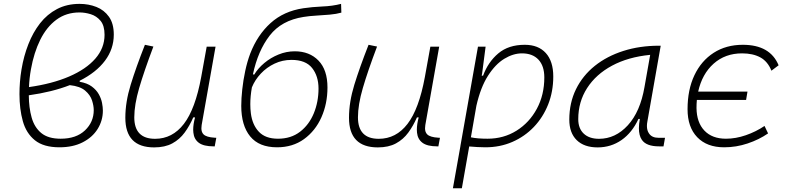

<svg xmlns="http://www.w3.org/2000/svg" viewBox="-20 -762 4142 1006"><path d="M397.5 -338.9V-333.5Q437 -326.7 460.9 -308.8Q484.9 -291 497.6 -268.3Q510.3 -245.6 514.6 -222.9Q519 -200.2 519 -182.6Q519 -130.4 491.7 -86.4Q464.4 -42.5 413.3 -16.4Q362.3 9.8 291.5 9.8Q208.5 9.8 162.8 -27.1Q117.2 -64 99.6 -127.2Q82 -190.4 82 -269Q82 -299.8 84.5 -332Q86.9 -364.3 92.8 -398.9Q104.5 -468.8 128.7 -530.5Q152.8 -592.3 189.9 -639.9Q227.1 -687.5 278.8 -714.6Q330.6 -741.7 397 -741.7Q444.3 -741.7 485.1 -725.6Q525.9 -709.5 551 -674.1Q576.2 -638.7 576.2 -580.6Q576.2 -505.4 530 -443.8Q483.9 -382.3 397.5 -338.9ZM131.8 -305.7Q253.4 -322.8 342.3 -361.1Q431.2 -399.4 479.5 -454.8Q527.8 -510.3 527.8 -579.6Q527.8 -627.9 506.8 -653.1Q485.8 -678.2 455.6 -687.5Q425.3 -696.8 396.5 -696.8Q327.1 -696.8 275.6 -658.7Q224.1 -620.6 190.9 -553.5Q157.7 -486.3 142.1 -398.9Q133.8 -353 131.8 -305.7ZM345.7 -315.9Q252.9 -279.8 130.9 -262.7Q131.3 -197.8 145.8 -146.2Q160.2 -94.7 196.3 -64.9Q232.4 -35.2 297.9 -35.2Q379.4 -35.2 425.3 -78.9Q471.2 -122.6 471.2 -185.1Q471.2 -207.5 462.2 -235.8Q453.1 -264.2 426.3 -287.1Q399.4 -310.1 345.7 -315.9Z M787.6 10.3Q636.7 10.3 636.7 -145Q636.7 -227.1 664.6 -317.6Q692.4 -408.2 739.3 -527.3L783.7 -518.1Q734.9 -388.7 709.2 -300.8Q683.6 -212.9 683.6 -147.5Q683.6 -34.7 792.5 -34.7Q883.3 -34.7 943.4 -112.8Q1003.4 -190.9 1034.2 -358.4L1063 -517.6H1109.4L1036.6 -106.9Q1035.2 -97.7 1035.2 -89.8Q1035.2 -69.3 1046.4 -58.1Q1061.5 -43 1104.5 -40.5L1113.3 -40L1105 4.9H1099.6Q1046.9 4.9 1021.7 -13.9Q996.6 -32.7 993.2 -66.9Q992.2 -74.2 992.2 -82Q992.2 -110.8 1002 -147H992.7Q973.6 -103 947.5 -67.4Q921.4 -31.7 882.8 -10.7Q844.2 10.3 787.6 10.3Z M1431.6 9.8Q1337.4 9.8 1290.8 -47.4Q1244.1 -104.5 1244.1 -207.5Q1244.1 -245.6 1249.3 -293.5Q1254.4 -341.3 1264.9 -390.4Q1275.4 -439.5 1291 -481Q1328.6 -578.6 1397.7 -641.1Q1466.8 -703.6 1569.3 -718.8Q1614.7 -725.6 1668.5 -728Q1721.7 -730 1767.1 -741.7L1768.6 -695.8Q1742.7 -688.5 1707.8 -685.3Q1672.9 -682.1 1636.7 -680.2Q1600.6 -678.2 1570.8 -673.3Q1454.6 -655.3 1393.1 -575.7Q1331.5 -496.1 1305.2 -372.6L1312 -371.1Q1332 -404.3 1365 -431.9Q1397.9 -459.5 1439.2 -476.3Q1480.5 -493.2 1524.4 -493.2Q1601.6 -493.2 1648.7 -444.6Q1695.8 -396 1695.8 -303.7Q1695.8 -218.8 1664.1 -147.5Q1632.3 -76.2 1573 -33.2Q1513.7 9.8 1431.6 9.8ZM1436.5 -35.2Q1504.9 -35.2 1552.2 -71.8Q1599.6 -108.4 1624.3 -168.5Q1648.9 -228.5 1648.9 -297.9Q1648.9 -363.3 1615.2 -405.8Q1581.5 -448.2 1507.3 -448.2Q1460 -448.2 1418.7 -428.7Q1377.4 -409.2 1346.7 -376.5Q1315.9 -343.8 1299.8 -304.2Q1291.5 -257.8 1291.5 -216.3Q1291.5 -191.4 1294.4 -168.5Q1302.2 -107.4 1336.7 -71.3Q1371.1 -35.2 1436.5 -35.2Z M1959.5 10.3Q1808.6 10.3 1808.6 -145Q1808.6 -227.1 1836.4 -317.6Q1864.3 -408.2 1911.1 -527.3L1955.6 -518.1Q1906.7 -388.7 1881.1 -300.8Q1855.5 -212.9 1855.5 -147.5Q1855.5 -34.7 1964.4 -34.7Q2055.2 -34.7 2115.2 -112.8Q2175.3 -190.9 2206.1 -358.4L2234.9 -517.6H2281.2L2208.5 -106.9Q2207 -97.7 2207 -89.8Q2207 -69.3 2218.3 -58.1Q2233.4 -43 2276.4 -40.5L2285.2 -40L2276.9 4.9H2271.5Q2218.8 4.9 2193.6 -13.9Q2168.5 -32.7 2165 -66.9Q2164.1 -74.2 2164.1 -82Q2164.1 -110.8 2173.8 -147H2164.6Q2145.5 -103 2119.4 -67.4Q2093.3 -31.7 2054.7 -10.7Q2016.1 10.3 1959.5 10.3Z M2399.9 224.6H2353L2393.1 -0.5Q2392.6 -0.5 2392.1 -0.5L2393.1 -1.5L2484.4 -517.6H2524.4L2505.9 -375.5L2503.9 -365.7H2511.2Q2537.6 -437.5 2591.1 -482.4Q2644.5 -527.3 2729.5 -527.3Q2800.8 -527.3 2839.8 -484.1Q2878.9 -440.9 2878.9 -361.3Q2878.9 -282.2 2852.1 -214.6Q2825.2 -147 2777.1 -96.7Q2729 -46.4 2664.3 -18.3Q2599.6 9.8 2523.4 9.8Q2502 9.8 2481 8.5Q2460 7.3 2438.5 5.4ZM2447.3 -42.5Q2481.4 -35.2 2534.2 -35.2Q2619.1 -35.2 2686.5 -77.4Q2753.9 -119.6 2793 -192.4Q2832 -265.1 2832 -356.4Q2832 -416.5 2801.3 -449.5Q2770.5 -482.4 2714.8 -482.4Q2668.9 -482.4 2622.1 -453.9Q2575.2 -425.3 2536.6 -364.7Q2498 -304.2 2476.1 -208Z M3111.3 10.3Q3040.5 10.3 3001.7 -27.8Q2962.9 -65.9 2962.9 -135.3Q2962.9 -223.1 2998 -294.7Q3033.2 -366.2 3096.7 -417Q3160.2 -467.8 3246.1 -495.1Q3332 -522.5 3433.1 -522.5H3441.9L3372.1 -126Q3369.6 -113.3 3369.6 -102.1Q3369.6 -78.1 3380.4 -63Q3395.5 -40 3430.2 -40H3464.4L3456.5 4.9H3433.6Q3365.7 4.9 3342.8 -29.8Q3327.6 -51.8 3327.6 -90.3Q3327.6 -111.8 3332.5 -138.7H3325.2Q3292 -66.9 3236.6 -28.3Q3181.2 10.3 3111.3 10.3ZM3118.7 -34.7Q3204.6 -34.7 3269.5 -105.5Q3334.5 -176.3 3356.9 -306.2L3386.7 -474.6Q3271.5 -463.4 3187 -418Q3102.5 -372.6 3056.2 -300.5Q3009.8 -228.5 3009.8 -137.7Q3009.8 -88.9 3038.6 -61.8Q3067.4 -34.7 3118.7 -34.7Z M3774.4 9.8Q3684.1 9.8 3633.3 -43Q3582.5 -95.7 3582.5 -189.9Q3582.5 -292 3618.4 -367.7Q3654.3 -443.4 3719.5 -485.4Q3784.7 -527.3 3872.1 -527.3Q4015.1 -527.3 4059.6 -419.9L4022 -391.6Q4002.4 -440.4 3963.6 -461.4Q3924.8 -482.4 3868.2 -482.4Q3779.8 -482.4 3719.2 -428.5Q3658.7 -374.5 3638.2 -282.2H3896.5L3889.2 -238.3H3631.3Q3629.4 -217.8 3629.4 -195.8Q3630.4 -120.1 3670.9 -77.6Q3711.4 -35.2 3783.7 -35.2Q3835 -35.2 3887.9 -53.5Q3940.9 -71.8 3985.8 -102.1L4004.4 -63Q3957 -30.3 3897.2 -10.3Q3837.4 9.8 3774.4 9.8Z"/></svg>

Font: CaskaydiaCove NF ExtraLight
Style: Italic
Weight: 200
Italic angle: -10°
Designer: Aaron Bell
Foundry: Saja Typeworks
Version: Version 2111.001; VTT 6.35;Nerd Fonts 3.2.1